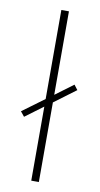

<svg xmlns="http://www.w3.org/2000/svg" viewBox="-86 -782 428 822"><g transform="rotate(10 128.5 -371.0)"><path d="M239 -416 223 -437 145 -379V-742H112V-355L17 -285L34 -264L112 -322V0H145V-346Z"/></g></svg>

Font: Talent ExtraLight
Style: Regular
Weight: 200
Designer: Mike Powis
Version: Version 1.001;hotconv 1.0.109;makeotfexe 2.5.65596